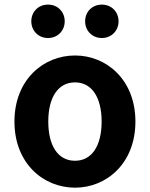

<svg xmlns="http://www.w3.org/2000/svg" viewBox="-20 -820 666 853"><path d="M313.3 13.8C453.3 13.8 581.6 -94.2 581.6 -279.9C581.6 -465.5 453.3 -573.5 313.3 -573.5C172.5 -573.5 44.2 -465.5 44.2 -279.9C44.2 -94.2 172.5 13.8 313.3 13.8ZM313.3 -105.8C236.4 -105.8 194.5 -174.2 194.5 -279.9C194.5 -385.2 236.4 -454 313.3 -454C389.4 -454 431.5 -385.2 431.5 -279.9C431.5 -174.2 389.4 -105.8 313.3 -105.8ZM193.3 -651.1C236.7 -651.1 267.5 -684.2 267.5 -725.3C267.5 -767.1 236.7 -799.5 193.3 -799.5C149.7 -799.5 119.1 -767.1 119.1 -725.3C119.1 -684.2 149.7 -651.1 193.3 -651.1ZM432.5 -651.1C475.9 -651.1 506.7 -684.2 506.7 -725.3C506.7 -767.1 475.9 -799.5 432.5 -799.5C388.8 -799.5 358.2 -767.1 358.2 -725.3C358.2 -684.2 388.8 -651.1 432.5 -651.1Z"/></svg>

Font: Source Han Sans JP VF
Style: Regular
Weight: 250
Designer: Ryoko NISHIZUKA 西塚涼子 (kana, bopomofo & ideographs); Paul D. Hunt (Latin, Greek & Cyrillic); Sandoll Communications 산돌커뮤니
Foundry: Adobe
Version: Version 2.004;hotconv 1.0.118;makeotfexe 2.5.65603